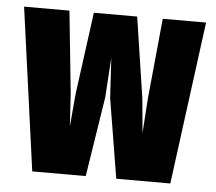

<svg xmlns="http://www.w3.org/2000/svg" viewBox="-45 -609 740 658"><g transform="rotate(5 325.0 -280.0)"><path d="M89 0 12 -560H168L197 -278L204 -165L214 -278L252 -560H401L443 -283L454 -164L462 -283L489 -560H638L564 0H378L333 -274L325 -411L316 -274L273 0Z"/></g></svg>

Font: Azeret Mono ExtraBold
Style: Regular
Weight: 800
Designer: Martin Vácha
Foundry: Displaay
Version: Version 1.002